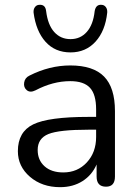

<svg xmlns="http://www.w3.org/2000/svg" viewBox="-20 -766 570 795"><path d="M272 -549Q208 -549 168.5 -593Q129 -637 119 -714Q118 -728 125 -737Q132 -746 143 -746Q168 -748 171 -720Q178 -663 204.5 -633.5Q231 -604 272 -604Q313 -604 339.5 -634Q366 -664 372 -720Q377 -748 400 -746Q411 -746 418 -737Q425 -728 424 -714Q416 -638 375.5 -593.5Q335 -549 272 -549ZM229 9Q154 9 104 -34Q54 -77 54 -140Q54 -220 117.5 -251Q181 -282 346 -282H378V-313Q378 -375 352.5 -402.5Q327 -430 271 -430Q199 -430 127 -392Q105 -381 91 -392.5Q77 -404 80 -424Q83 -444 102 -453Q185 -495 271 -495Q366 -495 411 -449Q456 -403 456 -306V-35Q456 7 419 7Q380 7 380 -35V-85Q361 -41 321.5 -16Q282 9 229 9ZM242 -52Q301 -52 339.5 -93.5Q378 -135 378 -199V-229H347Q225 -229 180.5 -211Q136 -193 136 -145Q136 -103 164.5 -77.5Q193 -52 242 -52Z"/></svg>

Font: Nunito
Style: Regular
Weight: 400
Designer: Vernon Adams
Foundry: Vernon Adams
Version: Version 3.602